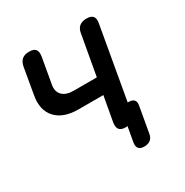

<svg xmlns="http://www.w3.org/2000/svg" viewBox="-162 -690 924 961"><g transform="rotate(-30 300.0 -210.0)"><path d="M367 10Q341 10 330.5 -2.5Q320 -15 324 -42L350 -186H207Q120 -186 77.5 -232Q35 -278 49 -358L75 -508Q80 -535 95 -547.5Q110 -560 136.5 -560Q163 -560 173 -547.5Q183 -535 179 -508L153 -360Q146 -323 167 -301Q188 -279 232 -279H366L407 -508Q411 -535 426.5 -547.5Q442 -560 468 -560Q494 -560 504.5 -547.5Q515 -535 510 -508L437 -93H441Q464 -93 473.5 -82Q483 -71 478 -48L453 94Q450 117 436 128.5Q422 140 399.5 140Q377 140 367.5 128.5Q358 117 362 94L377 9Q372 10 367 10Z"/></g></svg>

Font: Maple Mono NL Medium
Style: Italic
Weight: 500
Italic angle: -10°
Monospace: yes
Designer: subframe7536
Version: Version 7.000